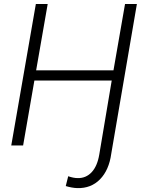

<svg xmlns="http://www.w3.org/2000/svg" viewBox="-20 -731 728 965"><path d="M219.7 -710.9 161.6 -377.4H550.3L608.4 -710.9H668L539.1 42Q527.8 124 482.7 170.2Q437.5 216.3 368.2 214.4Q340.8 213.4 310.5 204.1L322.8 154.8Q349.6 164.1 370.6 164.1Q412.1 165 440.7 134.5Q469.2 104 479 45.4L541.5 -326.2H152.8L96.2 0H36.6L160.2 -710.9Z"/></svg>

Font: RobotoInd Light
Style: Italic
Weight: 300
Italic angle: -12°
Designer: Google
Version: Version 2.001151; 2014